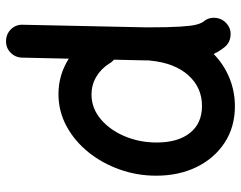

<svg xmlns="http://www.w3.org/2000/svg" viewBox="-102 -658 808 644"><g transform="rotate(-90 302.0 -336.0)"><path d="M308.6 -543.9Q372.6 -543.9 427.2 -509.3L430.7 -666Q431.2 -689 447.8 -704.8Q464.4 -720.7 487.3 -719.7Q510.3 -719.2 526.1 -702.9Q542 -686.5 541 -663.6L532.2 -249Q532.2 -174.3 534.7 -135.7Q537.1 -97.2 541.5 -81.1Q545.9 -64.9 551.8 -57.1Q566.4 -40 564 -16.6Q561.5 6.8 543.9 21Q526.9 35.6 503.4 33.2Q480 30.8 465.8 13.2Q452.1 -3.9 442.9 -23.4Q408.2 10.7 363 29.3Q317.9 47.9 267.6 47.9Q198.2 47.9 145.8 13.7Q93.3 -20.5 64 -80.1Q34.7 -139.6 34.7 -216.3Q34.7 -280.3 55.7 -339.1Q76.7 -397.9 114 -444.1Q151.4 -490.2 201.2 -517.1Q251 -543.9 308.6 -543.9ZM146 -214.4Q146 -143.6 178 -103Q210 -62.5 269 -62.5Q330.6 -62.5 371.8 -108.6Q413.1 -154.8 420.9 -237.3Q420.9 -239.3 421.4 -240.7Q421.4 -245.1 421.4 -250L423.8 -357.9Q415.5 -364.7 410.6 -374Q392.6 -401.9 365.7 -417.5Q338.9 -433.1 307.1 -433.1Q261.2 -433.1 224.6 -402.3Q188 -371.6 167 -321.8Q146 -272 146 -214.4Z"/></g></svg>

Font: Mikhak-DS2-FD SemiBold
Style: Regular
Weight: 600
Designer: Amin Abedi
Version: Version 3.2